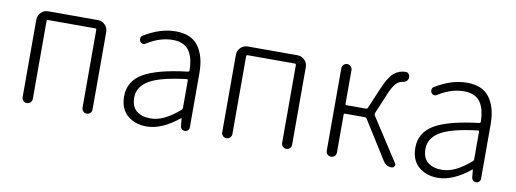

<svg xmlns="http://www.w3.org/2000/svg" viewBox="-50 -811 2925 1088"><g transform="rotate(10 1412.0 -267.0)"><path d="M99.6 -29.3V-475.6Q99.6 -499 116.7 -516.1Q133.8 -533.2 157.2 -533.2H444.3Q467.8 -533.2 484.9 -516.1Q502 -499 502 -475.6V-29.3Q502 -16.6 493.7 -8.3Q485.4 0 473.1 0Q460.9 0 452.6 -8.3Q444.3 -16.6 444.3 -29.3V-476.6Q444.3 -484.4 436.5 -484.4H165Q158.2 -484.4 158.2 -476.6V-29.3Q158.2 -16.6 149.4 -8.3Q140.6 0 128.9 0Q117.2 0 108.4 -8.3Q99.6 -16.6 99.6 -29.3Z M819.3 12.7Q752 12.7 708.5 -24.9Q665 -62.5 665 -133.8Q665 -220.7 743.7 -267.1Q822.3 -313.5 997.1 -334Q1004.9 -335 1004.9 -343.8Q1004.9 -374 999 -399.4Q994.1 -424.8 981 -447.8Q967.8 -470.7 942.9 -483.4Q918 -496.1 882.8 -496.1Q807.6 -496.1 734.4 -449.2Q726.6 -443.4 716.8 -445.3Q707 -447.3 701.2 -456.1Q696.3 -464.8 698.2 -475.1Q700.2 -485.4 709 -490.2Q801.8 -546.9 890.6 -546.9Q980.5 -546.9 1021.5 -490.2Q1062.5 -433.6 1062.5 -337.9V-24.4Q1062.5 -14.6 1055.2 -7.3Q1047.9 0 1038.1 0Q1027.3 0 1020 -6.8Q1012.7 -13.7 1011.7 -24.4L1007.8 -67.4Q1007.8 -68.4 1006.8 -68.4Q1005.9 -68.4 1004.9 -67.4Q906.2 12.7 819.3 12.7ZM832 -36.1Q873 -36.1 912.6 -55.2Q952.1 -74.2 999 -114.3Q1004.9 -119.1 1004.9 -126V-285.2Q1004.9 -291 999 -291Q998 -291 997.1 -291Q847.7 -273.4 785.2 -236.3Q722.7 -199.2 722.7 -136.7Q722.7 -85 752.9 -60.5Q783.2 -36.1 832 -36.1Z M1248 -29.3V-475.6Q1248 -499 1265.1 -516.1Q1282.2 -533.2 1305.7 -533.2H1592.8Q1616.2 -533.2 1633.3 -516.1Q1650.4 -499 1650.4 -475.6V-29.3Q1650.4 -16.6 1642.1 -8.3Q1633.8 0 1621.6 0Q1609.4 0 1601.1 -8.3Q1592.8 -16.6 1592.8 -29.3V-476.6Q1592.8 -484.4 1585 -484.4H1313.5Q1306.6 -484.4 1306.6 -476.6V-29.3Q1306.6 -16.6 1297.9 -8.3Q1289.1 0 1277.3 0Q1265.6 0 1256.8 -8.3Q1248 -16.6 1248 -29.3Z M2082 -287.1Q2079.1 -280.3 2083 -273.4L2242.2 -27.3Q2246.1 -22.5 2246.1 -17.6Q2246.1 -13.7 2243.2 -8.8Q2238.3 0 2227.5 0Q2196.3 0 2178.7 -27.3L2040 -248Q2036.1 -253.9 2028.3 -253.9H1915Q1908.2 -253.9 1908.2 -247.1V-29.3Q1908.2 -16.6 1899.4 -8.3Q1890.6 0 1878.9 0Q1867.2 0 1858.4 -8.3Q1849.6 -16.6 1849.6 -29.3V-503.9Q1849.6 -515.6 1858.4 -524.4Q1867.2 -533.2 1878.9 -533.2Q1890.6 -533.2 1899.4 -524.4Q1908.2 -515.6 1908.2 -503.9V-310.5Q1908.2 -302.7 1915 -302.7H2026.4Q2034.2 -302.7 2037.1 -309.6L2088.9 -431.6Q2117.2 -498 2145.5 -522.5Q2174.8 -546.9 2213.9 -546.9Q2225.6 -546.9 2231.9 -536.6Q2238.3 -526.4 2236.3 -513.7Q2231.4 -491.2 2201.2 -487.3Q2182.6 -484.4 2166.5 -466.8Q2150.4 -449.2 2131.8 -406.2Z M2495.1 12.7Q2427.7 12.7 2384.3 -24.9Q2340.8 -62.5 2340.8 -133.8Q2340.8 -220.7 2419.4 -267.1Q2498 -313.5 2672.9 -334Q2680.7 -335 2680.7 -343.8Q2680.7 -374 2674.8 -399.4Q2669.9 -424.8 2656.7 -447.8Q2643.6 -470.7 2618.7 -483.4Q2593.8 -496.1 2558.6 -496.1Q2483.4 -496.1 2410.2 -449.2Q2402.3 -443.4 2392.6 -445.3Q2382.8 -447.3 2377 -456.1Q2372.1 -464.8 2374 -475.1Q2376 -485.4 2384.8 -490.2Q2477.5 -546.9 2566.4 -546.9Q2656.2 -546.9 2697.3 -490.2Q2738.3 -433.6 2738.3 -337.9V-24.4Q2738.3 -14.6 2731 -7.3Q2723.6 0 2713.9 0Q2703.1 0 2695.8 -6.8Q2688.5 -13.7 2687.5 -24.4L2683.6 -67.4Q2683.6 -68.4 2682.6 -68.4Q2681.6 -68.4 2680.7 -67.4Q2582 12.7 2495.1 12.7ZM2507.8 -36.1Q2548.8 -36.1 2588.4 -55.2Q2627.9 -74.2 2674.8 -114.3Q2680.7 -119.1 2680.7 -126V-285.2Q2680.7 -291 2674.8 -291Q2673.8 -291 2672.9 -291Q2523.4 -273.4 2460.9 -236.3Q2398.4 -199.2 2398.4 -136.7Q2398.4 -85 2428.7 -60.5Q2459 -36.1 2507.8 -36.1Z"/></g></svg>

Font: irohamaru Light
Style: Regular
Weight: 200
Designer: [Source Han Sans]
Ryoko NISHIZUKA  (kana & ideographs); Paul D. Hunt (Latin, Greek & Cyrillic); Wenlong ZHANG  (bopomofo
Version: Version 1.01